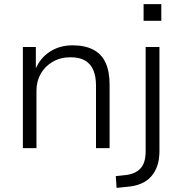

<svg xmlns="http://www.w3.org/2000/svg" viewBox="-20 -719 877 932"><path d="M91 0V-491H154V-380H151Q174 -437 222 -468Q270 -499 332 -499Q392 -499 432.5 -478Q473 -457 492.5 -414.5Q512 -372 512 -308V0H446V-304Q446 -347 433.5 -377.5Q421 -408 394 -424.5Q367 -441 322 -441Q274 -441 236.5 -419.5Q199 -398 178 -361.5Q157 -325 157 -279V0ZM677 -618V-699H763V-618ZM546 193 542 136 588 131Q636 126 661.5 99Q687 72 687 16V-491H754V14Q754 55 743.5 85.5Q733 116 713.5 138Q694 160 664.5 172.5Q635 185 595 188Z"/></svg>

Font: Nunito Sans 9pt Light
Style: Regular
Weight: 300
Version: Version 3.101;gftools[0.9.27]